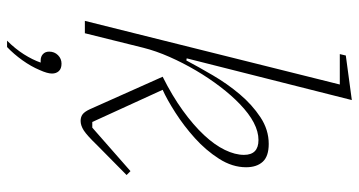

<svg xmlns="http://www.w3.org/2000/svg" viewBox="-256 -539 1015 543"><g transform="rotate(90 251.5 -267.5)"><path d="M322 12Q311 12 303.5 6.5Q296 1 289 -14L197 -220Q251 -247 292.5 -277Q334 -307 362 -337Q390 -367 404 -396Q418 -425 418 -450Q418 -491 376 -491Q329 -491 274 -438Q250 -415 225.5 -383Q201 -351 179.5 -314.5Q158 -278 141 -239.5Q124 -201 115 -165L74 0H39L219 -721H133L137 -738L263 -755L145 -288L151 -287Q169 -321 193 -362Q217 -403 246.5 -438Q276 -473 311.5 -496.5Q347 -520 387 -520Q422 -520 437.5 -503Q453 -486 453 -456Q453 -417 429 -379.5Q405 -342 370.5 -311Q336 -280 298.5 -256Q261 -232 234 -220L325 -21H341L464 -129L475 -118L391 -35Q363 -6 349 3Q335 12 322 12ZM95 220Q118 197 133.5 172.5Q149 148 157 125H151Q140 125 133 118.5Q126 112 126 101Q126 86 136 76Q146 66 160 66Q174 66 181 73.5Q188 81 188 93Q188 106 178 128Q168 152 150.5 176.5Q133 201 113 220H95Z"/></g></svg>

Font: IBM Plex Serif ExtraLight
Style: Italic
Weight: 200
Italic angle: -14°
Designer: Mike Abbink, Paul van der Laan, Pieter van Rosmalen
Foundry: Bold Monday
Version: Version 2.5